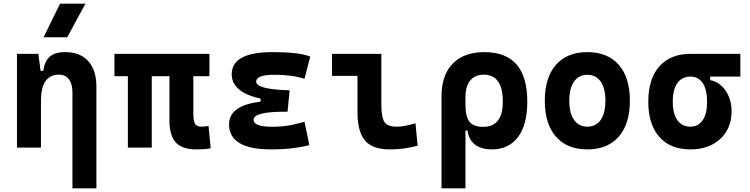

<svg xmlns="http://www.w3.org/2000/svg" viewBox="-20 -815 4142 1060"><path d="M379.9 224.6V-304.2Q379.9 -351.6 360.6 -377.2Q341.3 -402.8 305.7 -402.8Q206.1 -402.8 206.1 -258.3V0H73.7V-517.6H191.9L204.1 -423.8H218.8Q226.1 -476.1 254.4 -501.7Q282.7 -527.3 340.3 -527.3Q422.4 -527.3 467.3 -477.5Q512.2 -427.7 512.2 -336.9V224.6ZM220.7 -609.4 311.5 -794.9H451.7L351.1 -609.4Z M1063.5 9.8Q985.4 9.8 950.4 -28.6Q915.5 -66.9 915.5 -151.4V-394.5H817.9V0H686V-394.5H611.8V-517.6H1136.2V-394.5H1047.4V-189Q1047.4 -150.4 1055.9 -133.1Q1064.5 -115.7 1092.8 -115.7Q1101.1 -115.7 1110.1 -116.7Q1119.1 -117.7 1131.3 -119.6L1143.1 3.9Q1122.6 7.3 1106 8.5Q1089.4 9.8 1063.5 9.8Z M1477.5 9.8Q1244.6 9.8 1244.6 -128.4Q1244.6 -233.4 1418.5 -253.4V-270.5Q1259.3 -305.7 1259.3 -405.3Q1259.3 -527.3 1485.4 -527.3Q1629.9 -527.3 1692.9 -502.9L1661.1 -379.9Q1590.3 -402.3 1496.1 -402.3Q1394.5 -402.3 1394.5 -364.7Q1394.5 -321.3 1579.1 -316.4L1567.4 -198.2H1551.8Q1379.9 -198.2 1379.9 -153.8Q1379.9 -115.2 1481.4 -115.2Q1544.9 -115.2 1586.7 -124.5Q1628.4 -133.8 1661.1 -142.1L1688 -13.7Q1647.5 -2.9 1594.5 3.4Q1541.5 9.8 1477.5 9.8Z M2130.9 9.8Q2036.6 9.8 1995.1 -39.1Q1953.6 -87.9 1953.6 -195.3V-396H1813V-517.6H2085.4V-232.9Q2085.4 -171.4 2101.1 -143.6Q2116.7 -115.7 2169.9 -115.7Q2210.9 -115.7 2273.9 -134.3L2285.6 -10.7Q2245.6 0 2209.2 4.9Q2172.9 9.8 2130.9 9.8Z M2695.3 9.8Q2638.2 9.8 2602.8 -16.6Q2567.4 -43 2561 -94.7H2549.8V224.6H2417.5V-283.2Q2417.5 -399.9 2479.2 -463.6Q2541 -527.3 2654.3 -527.3Q2891.1 -527.3 2891.1 -253.9Q2891.1 -126.5 2839.8 -58.3Q2788.6 9.8 2695.3 9.8ZM2549.8 -234.9Q2549.8 -171.4 2571.8 -143.1Q2593.8 -114.7 2647.9 -114.7Q2755.9 -114.7 2755.9 -253.9Q2755.9 -402.8 2650.4 -402.8Q2602.1 -402.8 2575.9 -370.4Q2549.8 -337.9 2549.8 -278.8Z M3222.7 9.8Q3110.8 9.8 3049.3 -60.5Q2987.8 -130.9 2987.8 -258.8Q2987.8 -387.2 3049.3 -457.3Q3110.8 -527.3 3222.7 -527.3Q3334.5 -527.3 3396 -457.3Q3457.5 -387.2 3457.5 -258.8Q3457.5 -130.9 3396 -60.5Q3334.5 9.8 3222.7 9.8ZM3222.7 -115.7Q3270.5 -115.7 3296.4 -153.1Q3322.3 -190.4 3322.3 -258.8Q3322.3 -327.6 3296.4 -364.7Q3270.5 -401.9 3222.7 -401.9Q3175.3 -401.9 3149.2 -364.7Q3123 -327.6 3123 -258.8Q3123 -190.4 3149.2 -153.1Q3175.3 -115.7 3222.7 -115.7Z M3791.5 9.8Q3681.2 9.8 3620.1 -59.1Q3559.1 -127.9 3559.1 -253.9Q3559.1 -379.4 3620.1 -448.5Q3681.2 -517.6 3791.5 -517.6H4067.4V-392.1H3900.9V-372.6Q3934.6 -366.7 3961.4 -342.8Q3988.3 -318.8 4003.7 -282Q4019 -245.1 4019 -201.2Q4019 -137.7 3990.7 -90.3Q3962.4 -43 3911.4 -16.6Q3860.4 9.8 3791.5 9.8ZM3791.5 -115.7Q3835.4 -115.7 3859.6 -151.6Q3883.8 -187.5 3883.8 -253.9Q3883.8 -320.3 3859.6 -356.2Q3835.4 -392.1 3791.5 -392.1Q3745.1 -392.1 3719.7 -356.2Q3694.3 -320.3 3694.3 -253.9Q3694.3 -187.5 3719.7 -151.6Q3745.1 -115.7 3791.5 -115.7Z"/></svg>

Font: Cascadia Mono PL
Style: Bold
Weight: 700
Monospace: yes
Designer: Aaron Bell
Foundry: Saja Typeworks
Version: Version 2404.023; ttfautohint (v1.8.4)